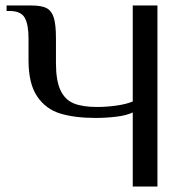

<svg xmlns="http://www.w3.org/2000/svg" viewBox="-20 -680 680 700"><path d="M464 -270Q441 -259 403.5 -254.5Q366 -250 329 -250Q253 -250 200 -266Q147 -282 115.5 -328.5Q84 -375 84 -460V-540Q84 -591 70 -615.5Q56 -640 14 -640H4V-660H94Q131 -660 149.5 -650.5Q168 -641 176 -616Q184 -591 184 -540V-450Q184 -386 200.5 -351Q217 -316 249 -303Q281 -290 334 -290Q368 -290 404 -295Q440 -300 464 -310V-660H554V0H464Z"/></svg>

Font: Philosopher
Style: Regular
Weight: 400
Designer: Jovanny Lemonad
Foundry: Jovanny Lemonad
Version: Version 2.000